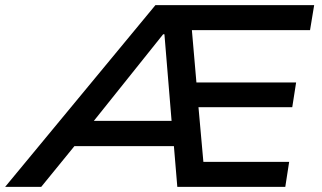

<svg xmlns="http://www.w3.org/2000/svg" viewBox="-74 -725 1249 745"><path d="M-54 0 529 -705H1145L1129 -608H626L667 -649L691 -372L641 -405H1075L1060 -309H645L693 -344L719 -54L671 -97H1048L1033 0H614L597 -203L627 -158H188L249 -200L86 0ZM559 -592 271 -232 250 -256H618L594 -229L564 -592Z"/></svg>

Font: Nunito Sans 7pt SemiExpanded SemiBold
Style: Italic
Weight: 600
Width: 6
Italic angle: -9°
Designer: Vernon Adams
Foundry: Vernon Adams
Version: Version 3.101;gftools[0.9.27]